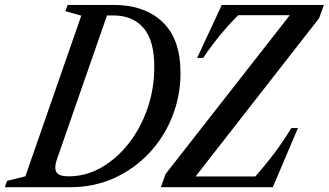

<svg xmlns="http://www.w3.org/2000/svg" viewBox="-75 -782 1373 802"><path d="M-55 0 -45.5 -26.5 31 -45.5 264.5 -716.5 198 -735.5 207.5 -761.5H398.5Q529 -761.5 604 -690Q679 -618.5 679 -477.5Q679 -382 645 -296Q611 -210 549 -143.5Q487 -77 402.8 -38.5Q318.5 0 218 0ZM212 -45.5Q283.5 -45.5 348 -82.2Q412.5 -119 462.5 -182.8Q512.5 -246.5 541 -328.8Q569.5 -411 569.5 -502.5Q569.5 -613.5 524.2 -665.5Q479 -717.5 399 -717.5H372L165 -123Q156 -98 156 -82.5Q156 -63 169 -54.2Q182 -45.5 212 -45.5ZM597 0 616.5 -55 1135.5 -718.5H920Q879.5 -678 842.2 -632.5Q805 -587 773.5 -540H748.5L851.5 -761.5H1278L1258 -706L742 -45H991.5Q1036.5 -96 1073.8 -146Q1111 -196 1142 -247H1169.5L1064.5 0Z"/></svg>

Font: Libre Caslon Condensed Medium Italic
Style: Regular
Weight: 500
Italic angle: -22.583°
Designer: Pablo Impallari, Rodrigo Fuenzalida, Katja Schimmel, Ertekin Erdin
Foundry: Pablo Impallari, Rodrigo Fuenzalida
Version: Version 2.000; ttfautohint (v1.8.4.7-5d5b);gftools[0.9.33]